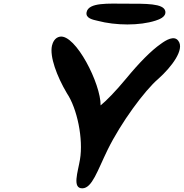

<svg xmlns="http://www.w3.org/2000/svg" viewBox="-20 -1026 997 1042"><path d="M343 -520C399 -437 433 -271 414 -160C403 -93 370 -2 428 -4C480 -6 508 -98 564 -213C636 -360 765 -535 839 -598C912 -663 983 -758 948 -804C926 -836 880 -808 853 -788C801 -752 735 -685 665 -600C607 -530 557 -479 526 -454C528 -570 390 -842 305 -827C277 -822 266 -795 262 -778C249 -719 288 -613 343 -520ZM824 -914C838 -919 884 -932 877 -966C867 -1008 772 -1006 661 -1006C570 -1006 461 -1014 450 -960C443 -926 485 -919 510 -913C608 -887 738 -886 824 -914Z"/></svg>

Font: Venom Sans
Style: BdObl
Weight: 700
Version: Version 1.001